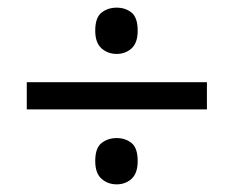

<svg xmlns="http://www.w3.org/2000/svg" viewBox="-20 -603 612 502"><path d="M285 -462Q262 -462 245.5 -476.5Q229 -491 229 -523Q229 -557 245.5 -570Q262 -583 285 -583Q308 -583 324 -570Q340 -557 340 -523Q340 -491 324 -476.5Q308 -462 285 -462ZM50 -317V-388H521V-317ZM285 -121Q262 -121 245.5 -135.5Q229 -150 229 -182Q229 -216 245.5 -229Q262 -242 285 -242Q308 -242 324 -229Q340 -216 340 -182Q340 -150 324 -135.5Q308 -121 285 -121Z"/></svg>

Font: Noto IKEA Arabic
Style: Regular
Weight: 400
Designer: Monotype Design Team
Foundry: Monotype Imaging Inc.
Version: Version 1.200